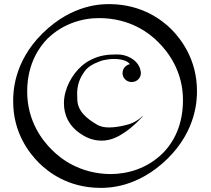

<svg xmlns="http://www.w3.org/2000/svg" viewBox="-20 -682 1024 931"><path d="M186 -520C43.9 -379.9 43.9 -229 43.9 -191.9C43 -36.1 124 62 167 106C213.9 152.8 310.1 228 464.8 229C501 229 646 231 793 86.9C935.1 -53.2 935.1 -204.1 935.1 -241.2C935.1 -396 855 -495.1 812 -539.1C766.1 -585 668.9 -660.2 514.2 -662.1C479 -662.1 333 -665 186 -520ZM111.8 -241.2C112.8 -378.9 175.8 -460 210.9 -495.1C285.2 -566.9 378.9 -595.2 464.8 -594.2C612.8 -592.8 705.1 -521 749 -476.1C790 -435.1 869.1 -339.8 867.2 -191.9C866.2 -53.2 804.2 26.9 768.1 62C693.8 134.8 600.1 162.1 514.2 162.1C367.2 160.2 273.9 87.9 230 43C189 2 110.8 -91.8 111.8 -241.2ZM554.2 -395C575.2 -392.1 597.2 -387.2 609.9 -371.1C588.9 -366.2 574.2 -349.1 574.2 -327.1C574.2 -303.2 594.2 -284.2 618.2 -284.2C643.1 -284.2 663.1 -303.2 663.1 -327.1C663.1 -335 659.2 -351.1 656.2 -356.9C640.1 -394 594.2 -418 549.8 -418C500 -418 463.9 -414.1 418.9 -391.1C359.9 -361.8 314.9 -298.8 297.9 -236.8C293 -220.2 290 -201.2 290 -181.2C290 -127 312 -66.9 384.3 -24.9C416 -5.9 447.3 0 473.1 0C521 0 559.1 -22.9 583 -39.1C620.1 -62 678.2 -121.1 672.9 -121.1C672.9 -121.1 641.1 -85.9 588.9 -75.2C563 -68.8 535.2 -64 509.3 -64C485.8 -64 464.8 -67.9 446.3 -80.1C406.2 -104 355 -141.1 355 -200.2C355 -208 354 -216.8 354 -225.1C354 -270 366.2 -303.2 391.1 -336.9C405.3 -356.9 430.2 -372.1 455.1 -380.9C472.2 -389.2 490.2 -392.1 502.9 -394C517.1 -396 524.9 -396 533.2 -396C540 -396 545.9 -396 554.2 -395Z"/></svg>

Font: Pierce
Style: Roman
Weight: 500
Version: Version 0.2.0